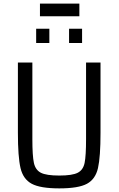

<svg xmlns="http://www.w3.org/2000/svg" viewBox="-20 -1034 656 1062"><path d="M79 0ZM536 -688V-300Q536 -166 522 -104.5Q508 -43 461 -17.5Q414 8 308 8Q203 8 155.5 -17.5Q108 -43 93.5 -104.5Q79 -166 79 -300V-688H159V-265Q159 -172 167.5 -133Q176 -94 206 -78.5Q236 -63 308 -63Q380 -63 410 -78.5Q440 -94 448 -133Q456 -172 456 -265V-688ZM180 -796V-875H253V-796ZM362 -796V-875H434V-796ZM201 -944V-1014H419V-944Z"/></svg>

Font: Assailand
Style: Regular
Weight: 400
Designer: Hector Gatti with collaboration of the Omnibus-Type team
Foundry: Omnibus-Type
Version: Version 0.072;October 19, 2019;FontCreator 12.0.0.2547 64-bi